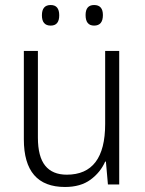

<svg xmlns="http://www.w3.org/2000/svg" viewBox="-20 -735 576 765"><path d="M455 -532V0H410L402 -91H399Q380 -48 340.5 -19Q301 10 239 10Q75 10 75 -180V-532H131V-187Q131 -111 160 -75Q189 -39 246 -39Q399 -39 399 -241V-532ZM147 -674Q147 -715 182 -715Q216 -715 216 -674Q216 -633 182 -633Q147 -633 147 -674ZM321 -675Q321 -715 355 -715Q390 -715 390 -675Q390 -633 355 -633Q321 -633 321 -675Z"/></svg>

Font: Noto Sans Arabic SemCond Light
Style: Regular
Weight: 300
Width: 4
Designer: Monotype Design Team, Nadine Chahine, Nizar Qandah and Khaled Hosny
Foundry: Monotype Imaging Inc.
Version: Version 2.012; ttfautohint (v1.8.4.7-5d5b)